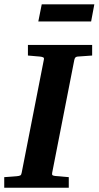

<svg xmlns="http://www.w3.org/2000/svg" viewBox="-35 -882 463 902"><path d="M329.1 -616.2Q321.3 -615.2 318.4 -611.1Q315.4 -606.9 314 -600.1L210 -69.8Q208.5 -61.5 211.9 -58.8Q215.3 -56.2 225.1 -55.2Q234.4 -54.7 244.6 -53.7Q253.4 -52.7 264.6 -51.8Q275.9 -50.8 288.1 -49.8V0H-15.1V-49.8Q-3.9 -50.8 6.6 -51.3Q17.1 -51.8 25.4 -52.7Q35.2 -53.7 43.9 -54.2Q55.2 -55.2 60.3 -57.9Q65.4 -60.5 66.9 -70.8L170.9 -601.1Q173.3 -609.9 168 -612.5Q162.6 -615.2 152.8 -616.2Q144 -616.7 134.8 -617.7Q126.5 -618.7 116.2 -619.4Q106 -620.1 96.2 -621.1V-670.9H397.9V-621.1ZM393.1 -781.2H145L161.1 -861.8H408.2Z"/></svg>

Font: Charis SIL Phon
Style: Bold Italic
Weight: 700
Italic angle: -11°
Foundry: SIL International
Version: Version 5.000